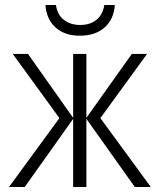

<svg xmlns="http://www.w3.org/2000/svg" viewBox="-20 -749 640 769"><path d="M218 -276 31 -533H92L273 -277V-533H326V-277L508 -533H569L382 -276L584 0H520L326 -273V0H273V-273L79 0H16ZM162 -729H204Q210 -689 236.5 -669Q263 -649 301 -649Q340 -649 365.5 -669Q391 -689 398 -729H440Q436 -672 399 -639Q362 -606 299 -606Q239 -606 202.5 -639Q166 -672 162 -729Z"/></svg>

Font: Noto Sans Mono UI Light
Style: Regular
Weight: 300
Monospace: yes
Designer: Monotype Design team
Foundry: Monotype Imaging Inc.
Version: Version 1.000